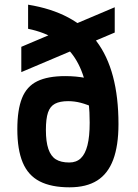

<svg xmlns="http://www.w3.org/2000/svg" viewBox="-20 -790 590 820"><path d="M277 10Q199 10 149.5 -15.5Q100 -41 77 -96Q54 -151 54 -238Q54 -321 74 -371Q94 -421 139 -443Q184 -465 259 -465Q304 -465 346 -457Q388 -449 425 -430L390 -327Q352 -344 325 -351Q298 -358 271 -358Q236 -358 215 -347Q194 -336 185 -309.5Q176 -283 176 -235Q176 -185 186.5 -154Q197 -123 218.5 -109.5Q240 -96 276 -96Q306 -96 325 -114Q344 -132 353.5 -169.5Q363 -207 363 -266Q363 -445 300 -542Q237 -639 100 -667V-770Q298 -738 392 -614Q486 -490 486 -260Q486 -168 463.5 -108Q441 -48 395 -19Q349 10 277 10ZM71 -482V-590L470 -759V-651Z"/></svg>

Font: M PLUS Code Latin SemiExpanded SemiBold
Style: Regular
Weight: 600
Width: 6
Designer: Coji Morishita
Foundry: UNDERFOREST DESIGN
Version: Version 1.002; ttfautohint (v1.8.3)